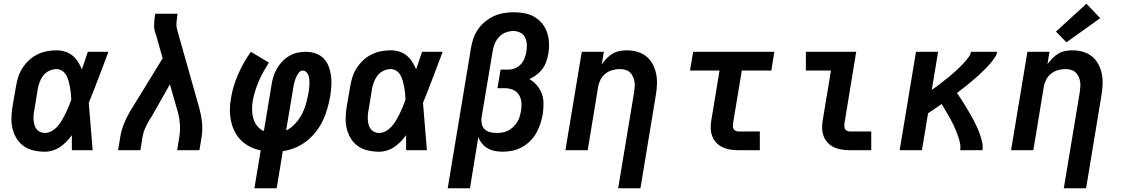

<svg xmlns="http://www.w3.org/2000/svg" viewBox="-20 -809 6040 1034"><path d="M221 8Q191 8 162 1.5Q133 -5 109.5 -21Q86 -37 70.5 -61.5Q55 -86 48 -114Q41 -142 41.5 -172.5Q42 -203 47 -233L66 -343Q70 -369 78 -394Q86 -419 101 -442.5Q116 -466 136.5 -485Q157 -504 181.5 -516Q206 -528 232 -533Q258 -538 284 -538Q308 -538 330.5 -531Q353 -524 370.5 -509.5Q388 -495 400 -476Q412 -457 421 -436Q429 -459 437 -482.5Q445 -506 453 -530H564Q538 -461 512 -392.5Q486 -324 458 -255Q464 -192 468.5 -128Q473 -64 479 0H367Q367 -20 367 -40.5Q367 -61 367 -81Q354 -63 338 -46.5Q322 -30 303.5 -17.5Q285 -5 264 1.5Q243 8 221 8ZM221 -93Q241 -93 259 -103.5Q277 -114 290.5 -129.5Q304 -145 314 -162.5Q324 -180 333 -198Q342 -216 349.5 -234.5Q357 -253 364 -272Q363 -289 361.5 -306Q360 -323 357 -339.5Q354 -356 349.5 -372.5Q345 -389 337 -403.5Q329 -418 315 -427.5Q301 -437 284 -437Q264 -437 244.5 -427.5Q225 -418 212.5 -401.5Q200 -385 193 -365.5Q186 -346 183 -327L165 -217Q162 -203 161 -189.5Q160 -176 161 -162.5Q162 -149 165.5 -136.5Q169 -124 176.5 -114Q184 -104 196 -98.5Q208 -93 221 -93Z M616 0 628 -74Q635 -114 652 -153Q669 -192 692 -228L856 -495L820 -622Q819 -624 818 -626.5Q817 -629 816 -631V-632Q809 -654 810 -678.5Q811 -703 815 -728L816 -735H936L935 -728Q932 -708 930.5 -687.5Q929 -667 934 -649L1053 -228Q1063 -192 1067.5 -153Q1072 -114 1066 -74L1054 0H934L946 -74Q951 -106 949 -138.5Q947 -171 939 -201L895 -355L817 -217L794 -177Q792 -174 789.5 -170.5Q787 -167 785 -164V-163Q772 -142 762 -119.5Q752 -97 748 -74L736 0Z M1350 205 1384 1Q1354 -5 1327 -18.5Q1300 -32 1279 -52.5Q1258 -73 1244.5 -99.5Q1231 -126 1224.5 -155.5Q1218 -185 1218 -217Q1218 -249 1224 -280Q1229 -313 1239 -345.5Q1249 -378 1262.5 -409Q1276 -440 1293.5 -471Q1311 -502 1331 -530L1428 -472Q1413 -448 1399 -423Q1385 -398 1374 -372.5Q1363 -347 1354.5 -320Q1346 -293 1341 -266Q1337 -242 1337.5 -217.5Q1338 -193 1344.5 -170.5Q1351 -148 1365.5 -130Q1380 -112 1401 -103L1442 -350Q1445 -372 1452 -394.5Q1459 -417 1470.5 -438Q1482 -459 1499 -477Q1516 -495 1537 -507.5Q1558 -520 1581 -525Q1604 -530 1627 -530Q1654 -530 1679 -521.5Q1704 -513 1722 -495Q1740 -477 1749.5 -453Q1759 -429 1762.5 -402.5Q1766 -376 1764.5 -349Q1763 -322 1759 -295Q1753 -261 1744 -228Q1735 -195 1720 -162.5Q1705 -130 1682.5 -101Q1660 -72 1631.5 -49.5Q1603 -27 1570 -13.5Q1537 0 1503 5L1470 205ZM1521 -107Q1540 -115 1556 -129.5Q1572 -144 1584.5 -160.5Q1597 -177 1606.5 -195.5Q1616 -214 1622.5 -233Q1629 -252 1633.5 -271.5Q1638 -291 1642 -311Q1644 -322 1645 -334Q1646 -346 1646.5 -357.5Q1647 -369 1646 -380.5Q1645 -392 1641.5 -402.5Q1638 -413 1629.5 -421Q1621 -429 1610 -429Q1600 -429 1593 -421.5Q1586 -414 1581 -405.5Q1576 -397 1572.5 -388Q1569 -379 1566.5 -370Q1564 -361 1562 -352Q1560 -343 1559 -333Q1559 -333 1559 -333Q1559 -333 1559 -333Z M2021 8Q1991 8 1962 1.5Q1933 -5 1909.5 -21Q1886 -37 1870.5 -61.5Q1855 -86 1848 -114Q1841 -142 1841.5 -172.5Q1842 -203 1847 -233L1866 -343Q1870 -369 1878 -394Q1886 -419 1901 -442.5Q1916 -466 1936.5 -485Q1957 -504 1981.5 -516Q2006 -528 2032 -533Q2058 -538 2084 -538Q2108 -538 2130.5 -531Q2153 -524 2170.5 -509.5Q2188 -495 2200 -476Q2212 -457 2221 -436Q2229 -459 2237 -482.5Q2245 -506 2253 -530H2364Q2338 -461 2312 -392.5Q2286 -324 2258 -255Q2264 -192 2268.5 -128Q2273 -64 2279 0H2167Q2167 -20 2167 -40.5Q2167 -61 2167 -81Q2154 -63 2138 -46.5Q2122 -30 2103.5 -17.5Q2085 -5 2064 1.5Q2043 8 2021 8ZM2021 -93Q2041 -93 2059 -103.5Q2077 -114 2090.5 -129.5Q2104 -145 2114 -162.5Q2124 -180 2133 -198Q2142 -216 2149.5 -234.5Q2157 -253 2164 -272Q2163 -289 2161.5 -306Q2160 -323 2157 -339.5Q2154 -356 2149.5 -372.5Q2145 -389 2137 -403.5Q2129 -418 2115 -427.5Q2101 -437 2084 -437Q2064 -437 2044.5 -427.5Q2025 -418 2012.5 -401.5Q2000 -385 1993 -365.5Q1986 -346 1983 -327L1965 -217Q1962 -203 1961 -189.5Q1960 -176 1961 -162.5Q1962 -149 1965.5 -136.5Q1969 -124 1976.5 -114Q1984 -104 1996 -98.5Q2008 -93 2021 -93Z M2391 205 2516 -548Q2520 -575 2529 -601Q2538 -627 2554 -650.5Q2570 -674 2592.5 -692.5Q2615 -711 2640.5 -722.5Q2666 -734 2693 -738.5Q2720 -743 2747 -743Q2776 -743 2805 -737.5Q2834 -732 2858 -718Q2882 -704 2899.5 -682.5Q2917 -661 2926 -634.5Q2935 -608 2936.5 -578.5Q2938 -549 2933 -519Q2929 -498 2922 -477.5Q2915 -457 2901.5 -438.5Q2888 -420 2870 -406.5Q2852 -393 2831 -383Q2854 -370 2871.5 -349.5Q2889 -329 2898 -304Q2907 -279 2907 -250.5Q2907 -222 2903 -194Q2898 -168 2890 -142.5Q2882 -117 2868.5 -93Q2855 -69 2834.5 -49Q2814 -29 2790 -16Q2766 -3 2739.5 2.5Q2713 8 2687 8Q2666 8 2645 4Q2624 0 2606.5 -10Q2589 -20 2576 -36Q2563 -52 2556 -71L2511 205ZM2655 -93Q2670 -93 2686 -95.5Q2702 -98 2717 -106Q2732 -114 2744 -125.5Q2756 -137 2765 -151Q2774 -165 2778.5 -180.5Q2783 -196 2786 -212Q2790 -235 2788 -257.5Q2786 -280 2774.5 -298.5Q2763 -317 2742.5 -325.5Q2722 -334 2699 -334H2659L2676 -434H2716Q2734 -434 2752.5 -441Q2771 -448 2784.5 -462.5Q2798 -477 2805 -495Q2812 -513 2815 -531Q2818 -551 2817 -571Q2816 -591 2807.5 -608Q2799 -625 2781.5 -633.5Q2764 -642 2745 -642Q2724 -642 2703 -634Q2682 -626 2667 -609.5Q2652 -593 2644 -572.5Q2636 -552 2633 -532L2573 -174Q2571 -156 2575 -139.5Q2579 -123 2591 -112Q2603 -101 2620 -97Q2637 -93 2655 -93Z M3309 205 3395 -313Q3397 -328 3398 -343Q3399 -358 3396.5 -372Q3394 -386 3387.5 -399Q3381 -412 3370.5 -421Q3360 -430 3346 -433.5Q3332 -437 3317 -437Q3297 -437 3276.5 -431Q3256 -425 3239.5 -411.5Q3223 -398 3213.5 -379Q3204 -360 3201 -340L3145 0H3025L3113 -530H3232L3221 -463Q3233 -480 3247.5 -495Q3262 -510 3280 -520.5Q3298 -531 3317.5 -534.5Q3337 -538 3356 -538Q3385 -538 3412.5 -530Q3440 -522 3461 -505Q3482 -488 3495 -463.5Q3508 -439 3513.5 -412Q3519 -385 3518 -355.5Q3517 -326 3512 -297L3429 205Z M3957 0Q3935 0 3913 -3.5Q3891 -7 3871.5 -16Q3852 -25 3837.5 -40.5Q3823 -56 3815.5 -76Q3808 -96 3807.5 -118.5Q3807 -141 3811 -163L3855 -429H3696L3713 -530H4150L4134 -429H3975L3928 -146Q3927 -138 3927 -130Q3927 -122 3930.5 -115Q3934 -108 3941.5 -104.5Q3949 -101 3957 -101H4072V0Z M4557 0Q4535 0 4513 -3.5Q4491 -7 4471.5 -16Q4452 -25 4437.5 -40.5Q4423 -56 4415.5 -76Q4408 -96 4407.5 -118.5Q4407 -141 4411 -163L4455 -429H4320V-530H4591L4528 -146Q4527 -138 4527 -130Q4527 -122 4530.5 -115Q4534 -108 4541.5 -104.5Q4549 -101 4557 -101H4672V0Z M4825 0 4913 -530H5032L4998 -325Q5011 -334 5023 -342.5Q5035 -351 5046.5 -360.5Q5058 -370 5070 -379Q5082 -388 5093.5 -397.5Q5105 -407 5116 -417Q5127 -427 5138 -437Q5149 -447 5159.5 -458Q5170 -469 5179.5 -480Q5189 -491 5198 -503.5Q5207 -516 5209 -530H5350Q5348 -515 5339 -502Q5330 -489 5320.5 -476.5Q5311 -464 5300 -452.5Q5289 -441 5278 -430Q5267 -419 5255.5 -408.5Q5244 -398 5232 -387.5Q5220 -377 5208 -367Q5196 -357 5183.5 -347Q5171 -337 5158.5 -327.5Q5146 -318 5134 -308Q5146 -291 5157.5 -273Q5169 -255 5180 -237Q5191 -219 5201.5 -201Q5212 -183 5222 -164Q5232 -145 5241 -125.5Q5250 -106 5257 -86Q5264 -66 5269 -44Q5274 -22 5271 0H5151Q5154 -18 5150.5 -35.5Q5147 -53 5142 -69Q5137 -85 5130.5 -100.5Q5124 -116 5117 -131.5Q5110 -147 5102 -161.5Q5094 -176 5085.5 -191Q5077 -206 5068.5 -220Q5060 -234 5051 -249Q5033 -236 5014.5 -223.5Q4996 -211 4978 -199L4945 0Z M5709 205 5795 -313Q5797 -328 5798 -343Q5799 -358 5796.5 -372Q5794 -386 5787.5 -399Q5781 -412 5770.5 -421Q5760 -430 5746 -433.5Q5732 -437 5717 -437Q5697 -437 5676.5 -431Q5656 -425 5639.5 -411.5Q5623 -398 5613.5 -379Q5604 -360 5601 -340L5545 0H5425L5513 -530H5632L5621 -463Q5633 -480 5647.5 -495Q5662 -510 5680 -520.5Q5698 -531 5717.5 -534.5Q5737 -538 5756 -538Q5785 -538 5812.5 -530Q5840 -522 5861 -505Q5882 -488 5895 -463.5Q5908 -439 5913.5 -412Q5919 -385 5918 -355.5Q5917 -326 5912 -297L5829 205ZM5723 -581 5667 -639 5831 -789 5905 -711Z"/></svg>

Font: Iosevka Curly Extended Oblique
Style: Bold
Weight: 700
Width: 7
Italic angle: -9°
Monospace: yes
Designer: Belleve Invis
Foundry: Belleve Invis
Version: Version 11.1.0; ttfautohint (v1.8.3)